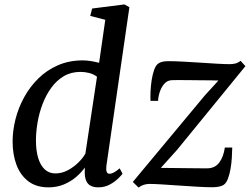

<svg xmlns="http://www.w3.org/2000/svg" viewBox="-20 -837 1130 868"><path d="M461 -87.5Q459 -69.5 462.2 -60.5Q465.5 -51.5 474.5 -51.5Q484 -51.5 494.8 -57.2Q505.5 -63 521 -76L534 -51.5Q529 -44.5 514 -29.8Q499 -15 476 -2.5Q453 10 423.5 10Q393.5 10 378.5 -6Q363.5 -22 363 -55.5L363.5 -79.5Q348.5 -58 324.5 -37.2Q300.5 -16.5 268.8 -3.2Q237 10 199.5 10Q144 10 108 -17.5Q72 -45 54.5 -91.8Q37 -138.5 37 -197Q37 -246.5 50 -298Q63 -349.5 89 -397Q115 -444.5 153.2 -482.2Q191.5 -520 242 -542Q292.5 -564 354.5 -564Q372 -564 391.5 -560.8Q411 -557.5 428 -553L456 -747.5L388 -765L396.5 -798.5L542.5 -817L565 -804.5ZM418.5 -490Q404 -501.5 384.2 -506.8Q364.5 -512 343.5 -512Q301 -512 268.2 -492.5Q235.5 -473 211.8 -440.2Q188 -407.5 172.5 -366.8Q157 -326 149.8 -283.2Q142.5 -240.5 142.5 -202Q142.5 -155.5 152.8 -122.2Q163 -89 182.5 -71Q202 -53 230 -53Q259.5 -53 286 -67Q312.5 -81 333.5 -101.5Q354.5 -122 366 -142.5ZM967.5 -473Q955 -473.5 931.8 -473.8Q908.5 -474 881 -474.2Q853.5 -474.5 827.2 -474.8Q801 -475 781.5 -475Q762 -475 756 -474.5Q737 -473.5 724 -459.5Q711 -445.5 703.5 -424.8Q696 -404 694.5 -381H660.5Q659.5 -397 660.5 -422.2Q661.5 -447.5 665.5 -474Q669.5 -500.5 677 -521.5Q684.5 -542.5 696 -550Q702 -554.5 712.8 -557.5Q723.5 -560.5 741.5 -560.5Q769 -560.5 806.8 -558.5Q844.5 -556.5 885 -553.8Q925.5 -551 961.2 -549Q997 -547 1019 -547Q1032.5 -547 1044.5 -550Q1056.5 -553 1067.5 -562L1089.5 -538L780.5 -159.5L707 -78Q727.5 -78 757.2 -77.5Q787 -77 818.8 -76.8Q850.5 -76.5 876.8 -76.2Q903 -76 916 -76Q951.5 -76 971 -101.8Q990.5 -127.5 996.5 -170H1030Q1029.5 -149.5 1028 -123.5Q1026.5 -97.5 1022 -72.5Q1017.5 -47.5 1010 -28Q1002.5 -8.5 990 -0.5Q983.5 3.5 971 6.5Q958.5 9.5 940 9.5Q912.5 9.5 873 7.2Q833.5 5 791.8 2Q750 -1 713.8 -3.2Q677.5 -5.5 655.5 -5.5Q642.5 -5.5 629.8 -1.5Q617 2.5 606.5 11L580.5 -14.5L906 -405.5Z"/></svg>

Font: Merriweather 28pt
Style: Italic
Weight: 400
Italic angle: -7.8°
Version: Version 2.101